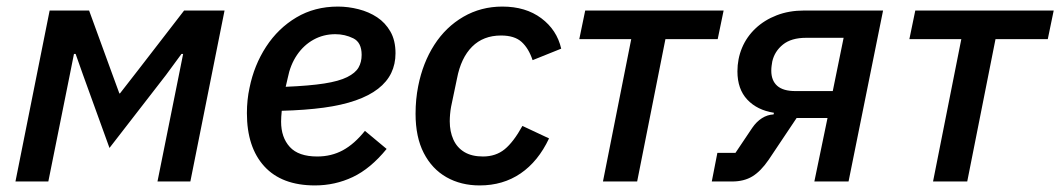

<svg xmlns="http://www.w3.org/2000/svg" viewBox="-20 -552 3225 584"><path d="M27 0 131 -520H251L317 -339L343 -268H345L401 -340L540 -520H663L559 0H459L524 -323L537 -388H532L485 -324L313 -102L233 -323L210 -388H205L192 -323L127 0Z M938 12Q837 12 784 -46Q731 -104 731 -208Q731 -228 733 -247.5Q735 -267 739 -285Q753 -354 789.5 -410Q826 -466 881.5 -499Q937 -532 1008 -532Q1039 -532 1070.5 -524Q1102 -516 1127 -499.5Q1152 -483 1167.5 -456Q1183 -429 1183 -390Q1183 -357 1170 -330Q1157 -303 1130 -282Q1103 -261 1061.5 -246.5Q1020 -232 964.5 -224.5Q909 -217 837 -215Q836 -206 835.5 -197Q835 -188 835 -182Q835 -134 861.5 -105Q888 -76 945 -76Q988 -76 1023 -95Q1058 -114 1090 -154L1156 -99Q1107 -39 1053 -13.5Q999 12 938 12ZM1000 -448Q964 -448 934 -431.5Q904 -415 883.5 -385Q863 -355 855 -314L849 -288Q921 -291 966 -298Q1011 -305 1036 -317.5Q1061 -330 1070.5 -346.5Q1080 -363 1080 -385Q1080 -423 1054.5 -435.5Q1029 -448 1000 -448Z M1439 12Q1382 12 1338 -13Q1294 -38 1269 -86.5Q1244 -135 1244 -206Q1244 -228 1246 -249Q1248 -270 1252 -290Q1266 -361 1301 -415.5Q1336 -470 1389.5 -501Q1443 -532 1508 -532Q1579 -532 1626.5 -496.5Q1674 -461 1687 -404L1600 -369Q1588 -405 1566.5 -424.5Q1545 -444 1504 -444Q1450 -444 1416 -410Q1382 -376 1370 -313L1352 -227Q1350 -216 1349 -204.5Q1348 -193 1348 -183Q1348 -152 1359 -127.5Q1370 -103 1392.5 -89.5Q1415 -76 1449 -76Q1488 -76 1515 -98Q1542 -120 1569 -169L1650 -131Q1617 -61 1563.5 -24.5Q1510 12 1439 12Z M1814 0 1900 -433H1742L1760 -520H2181L2163 -433H2004L1918 0Z M2145 0 2162 -87H2217L2268 -163Q2281 -182 2297.5 -192.5Q2314 -203 2333 -204L2334 -209Q2283 -217 2253 -249Q2223 -281 2223 -335Q2223 -373 2237 -406.5Q2251 -440 2278 -465.5Q2305 -491 2342.5 -505.5Q2380 -520 2426 -520H2666L2561 0H2457L2497 -193H2403L2318 -66Q2294 -31 2268.5 -15.5Q2243 0 2207 0ZM2546 -437H2432Q2387 -437 2361.5 -416.5Q2336 -396 2329 -365Q2328 -359 2327 -352Q2326 -345 2326 -337Q2326 -307 2344 -291Q2362 -275 2399 -275H2513Z M2818 0 2904 -433H2746L2764 -520H3185L3167 -433H3008L2922 0Z"/></svg>

Font: IBM Plex Sans Medium
Style: Italic
Weight: 500
Italic angle: -11.31°
Designer: Mike Abbink, Paul van der Laan, Pieter van Rosmalen
Foundry: Bold Monday
Version: Version 3.201